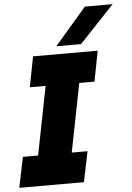

<svg xmlns="http://www.w3.org/2000/svg" viewBox="-73 -961 692 1006"><g transform="rotate(-5 272.5 -458.0)"><path d="M20 -160H100L171 -520H88L119 -680H459L428 -520H348L277 -160H360L327 0H-13ZM412 -916H558L375 -722H245Z"/></g></svg>

Font: Teachers ExtraBold
Style: Italic
Weight: 800
Designer: Alfredo Marco Pradil & Chank Diesel
Version: Version 0.009